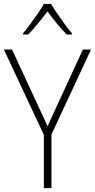

<svg xmlns="http://www.w3.org/2000/svg" viewBox="-20 -1062 489 989"><path d="M225 -412 407 -807H449L245 -369V-93H206V-367L0 -807H42ZM243 -1042Q256 -1020 275.5 -991.5Q295 -963 315 -935.5Q335 -908 350 -891V-884H324Q299 -909 272.5 -941.5Q246 -974 225 -1003Q203 -975 176.5 -942Q150 -909 125 -884H99V-891Q115 -910 135.5 -937.5Q156 -965 175 -992.5Q194 -1020 206 -1042Z"/></svg>

Font: Noto Sans Telugu UI SemiCondensed ExtraLight
Style: Regular
Weight: 200
Width: 4
Designer: Jelle Bosma - Monotype Design Team
Foundry: Monotype Imaging Inc.
Version: Version 2.005; ttfautohint (v1.8.4.7-5d5b)